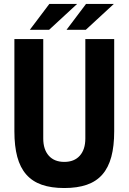

<svg xmlns="http://www.w3.org/2000/svg" viewBox="-20 -924 642 958"><path d="M226.1 -904.3H364.7L225.1 -775.4H128.9ZM409.2 -904.3H547.9L408.2 -775.4H312ZM300.8 14.2Q235.4 14.2 188.5 -2.2Q141.6 -18.6 111.1 -53.2Q80.6 -87.9 66.2 -141.4Q51.8 -194.8 51.8 -269V-729H195.8V-232.9Q195.8 -178.2 223.4 -147.2Q251 -116.2 300.8 -116.2Q350.6 -116.2 378.2 -147.2Q405.8 -178.2 405.8 -232.9V-729H549.8V-269Q549.8 -194.8 535.4 -141.4Q521 -87.9 490.7 -53.2Q460.4 -18.6 413.3 -2.2Q366.2 14.2 300.8 14.2Z"/></svg>

Font: Hack
Style: Bold
Weight: 700
Monospace: yes
Designer: Christopher Simpkins
Foundry: Christopher Simpkins
Version: Version 2.017